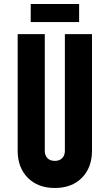

<svg xmlns="http://www.w3.org/2000/svg" viewBox="-20 -920 546 956"><path d="M438 -750V-169Q438 -86 388 -35Q338 16 253 16Q168.5 16 118.2 -35Q68 -86 68 -169V-750H203V-169Q203 -146.5 216 -132.8Q229 -119 253 -119Q277 -119 290 -132.8Q303 -146.5 303 -169V-750ZM133 -900H374V-810H133Z"/></svg>

Font: Mohave Light
Style: Regular
Weight: 300
Designer: Gumpita Rahayu
Foundry: Tokotype
Version: Version 2.003